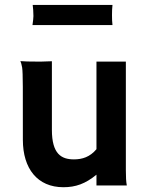

<svg xmlns="http://www.w3.org/2000/svg" viewBox="-20 -764 623 791"><path d="M74.2 -188C74.2 -69.3 134.3 7.3 241.2 7.3C291.5 7.3 332 -6.8 377.4 -44.4V0H502.4C499.5 -16.1 498.5 -33.7 498.5 -62.5V-510.3H377.4V-149.4C350.6 -117.2 318.8 -107.4 284.7 -107.4C232.9 -107.4 193.8 -129.4 193.8 -229V-511.7C159.2 -509.8 136.7 -510.3 130.9 -510.3C104 -510.3 78.6 -510.7 64 -512.2C66.4 -506.8 69.3 -497.6 71.3 -485.4C74.7 -461.4 74.2 -398.4 74.2 -188ZM113.8 -660.6H443.4C441.9 -677.7 441.4 -681.2 441.4 -701.7C441.4 -719.7 441.9 -727.5 443.4 -743.7H114.7C116.2 -731.4 117.7 -716.3 117.7 -697.8C117.7 -687 116.2 -680.7 113.8 -660.6Z"/></svg>

Font: HammersmithOne
Style: Regular
Weight: 400
Designer: Nicole Fally
Foundry: Nicole Fally
Version: Version 1.003